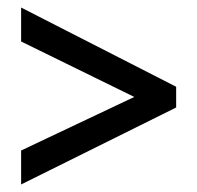

<svg xmlns="http://www.w3.org/2000/svg" viewBox="-20 -612 522 509"><path d="M36 -213 336 -355 36 -502V-592L447 -382V-327L36 -123Z"/></svg>

Font: Noto Sans Georgian Condensed Medium
Style: Regular
Weight: 500
Width: 3
Designer: Monotype Design Team, Akaki Razmadze
Foundry: Google LLC
Version: Version 2.005; ttfautohint (v1.8.4.7-5d5b)